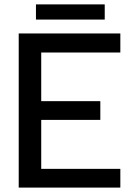

<svg xmlns="http://www.w3.org/2000/svg" viewBox="-20 -851 611 871"><path d="M143.1 -762.2V-831.1H455.1V-762.2ZM64.9 0V-699.2H525.9V-612.8H167V-392.1H435.1V-307.1H167V-85H525.9V0Z"/></svg>

Font: Prompt
Style: Regular
Weight: 400
Designer: Katatrad Team
Foundry: CadsonDemak
Version: Version 1.000;PS 001.000;hotconv 1.0.88;makeotf.lib2.5.64775